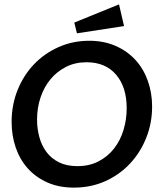

<svg xmlns="http://www.w3.org/2000/svg" viewBox="-20 -846 735 876"><path d="M331 -694 319 -743 523 -826 546 -727ZM387 -660Q454 -660 507.5 -636.5Q561 -613 598 -572.5Q635 -532 654.5 -477Q674 -422 674 -360Q674 -285 647.5 -218Q621 -151 573.5 -100Q526 -49 460.5 -19.5Q395 10 317 10Q248 10 195 -14Q142 -38 106 -78.5Q70 -119 51.5 -173.5Q33 -228 33 -290Q33 -367 60 -434.5Q87 -502 134.5 -552Q182 -602 247 -631Q312 -660 387 -660ZM333 -88Q388 -88 430 -110Q472 -132 500.5 -168.5Q529 -205 543.5 -253Q558 -301 558 -352Q558 -449 509.5 -505.5Q461 -562 375 -562Q323 -562 281.5 -541Q240 -520 210.5 -484.5Q181 -449 165 -401.5Q149 -354 149 -300Q149 -259 159.5 -220.5Q170 -182 192 -152.5Q214 -123 249 -105.5Q284 -88 333 -88Z"/></svg>

Font: Zilla Slab SemiBold
Style: Regular
Weight: 600
Designer: Typotheque.com
Foundry: Typotheque type foundry
Version: Version 1.0; 2017